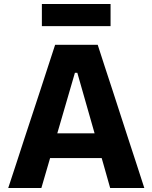

<svg xmlns="http://www.w3.org/2000/svg" viewBox="-20 -936 758 956"><path d="M21 0Q40 -57.5 60.8 -121Q81.5 -184.5 100 -241.5L180.5 -486Q202 -552.5 219.5 -605.8Q237 -659 254.5 -713H466.5Q484.5 -657 501.8 -604Q519 -551 540.5 -486L620 -241Q639.5 -182 659.8 -119.5Q680 -57 698.5 0H528.5Q512.5 -57 495.5 -116.8Q478.5 -176.5 463 -230L365 -573.5H353L254 -233.5Q238 -178 220.2 -117.2Q202.5 -56.5 186 0ZM193 -149 210.5 -272H529L543 -149ZM188.5 -806V-916Q227 -916 270 -916Q313 -916 359.5 -916Q406.5 -916 449 -916Q491.5 -916 530.5 -916V-806Q491.5 -806 449 -806Q406.5 -806 359.5 -806Q313 -806 270 -806Q227 -806 188.5 -806Z"/></svg>

Font: Commissioner Thin
Style: Bold
Weight: 700
Version: Version 1.001;gftools[0.9.23]